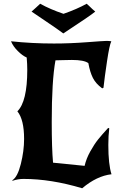

<svg xmlns="http://www.w3.org/2000/svg" viewBox="-20 -965 664 1028"><path d="M47 3 46 0Q74 -17 91.5 -87Q109 -157 109 -221Q109 -325 73 -369Q126 -421 126 -591Q126 -621 123 -657Q100 -667 75 -692Q50 -717 39 -744Q152 -732 269 -732Q354 -732 445.5 -739Q537 -746 551 -746Q564 -746 576 -744Q566 -724 553 -637Q540 -550 534 -495L527 -492Q493 -517 477.5 -547.5Q462 -578 453 -627Q430 -644 365 -644Q346 -644 315 -643Q284 -642 277 -642Q257 -533 257 -312Q257 -171 264 -94L433 -77Q442 -116 463.5 -154.5Q485 -193 505 -218Q525 -243 559 -280L565 -278Q560 -239 560 -189Q560 -85 577 -32Q498 -23 420 43Q253 -7 106 -7Q76 -7 47 3ZM490 -903Q467 -883 319 -786Q287 -810 226.5 -850.5Q166 -891 149 -903Q160 -912 173 -924.5Q186 -937 195 -945Q249 -915 320 -891Q392 -916 444 -945Q452 -938 460 -930.5Q468 -923 474.5 -916.5Q481 -910 490 -903Z"/></svg>

Font: NewRocker
Style: Regular
Weight: 400
Designer: Pablo Impallari, Brenda Gallo, Rodrigo Fuenzalida
Foundry: Pablo Impallari, Brenda Gallo, Rodrigo Fuenzalida
Version: Version 1.000